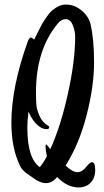

<svg xmlns="http://www.w3.org/2000/svg" viewBox="-20 -821 458 843"><path d="M325 2Q275 2 231 -44Q209 -17 182 -17Q155 -17 124 -41Q122 -43 112 -49.5Q102 -56 98 -59Q94 -62 87 -68Q74 -79 68 -93Q30 -170 30 -282Q30 -439 102 -639Q109 -656 115 -656Q121 -656 130 -647Q133 -653 145 -677.5Q157 -702 163.5 -713.5Q170 -725 183.5 -745Q197 -765 209 -775Q240 -801 268 -801Q296 -801 316 -790Q365 -762 377 -717Q393 -650 393 -546.5Q393 -443 360.5 -316Q328 -189 268 -94Q299 -65 319.5 -65Q340 -65 357.5 -87Q375 -109 384 -109Q398 -109 398 -74.5Q398 -40 378 -19Q358 2 325 2ZM234 -718Q138 -603 138 -416Q138 -378 140 -358Q142 -338 154 -311Q166 -284 191 -269Q196 -266 196 -263Q196 -254 186 -254Q176 -254 168 -257Q130 -273 105 -331Q100 -293 100 -261Q100 -125 155 -87Q172 -108 186 -135Q180 -163 180 -175Q180 -187 182.5 -187Q185 -187 201 -166Q246 -265 278 -409Q310 -553 310 -659Q310 -685 299.5 -711Q289 -737 269 -737Q249 -737 234 -718Z"/></svg>

Font: Zhi Mang Xing
Style: Regular
Weight: 400
Designer: ZhongQi
Foundry: ZhongQi
Version: Version 2.001